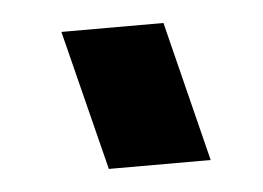

<svg xmlns="http://www.w3.org/2000/svg" viewBox="-29 -857 343 250"><g transform="rotate(-5 142.5 -731.5)"><path d="M104.6 -640 58.6 -823.1H192L237.7 -640Z"/></g></svg>

Font: Orbitron
Style: Regular
Weight: 400
Designer: Matt McInerney
Foundry: The League of Moveable Type
Version: Version 2.001